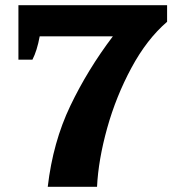

<svg xmlns="http://www.w3.org/2000/svg" viewBox="-20 -720 700 740"><path d="M415 -580H133Q123 -525 105 -490H51V-700H624V-636Q546 -569 486.5 -458.5Q427 -348 393 -226Q359 -104 354 0H164Q184 -172 251 -312Q318 -452 415 -580Z"/></svg>

Font: Trirong Black
Style: Regular
Weight: 900
Designer: Katatrad Team
Foundry: CadsonDemak
Version: Version 1.001